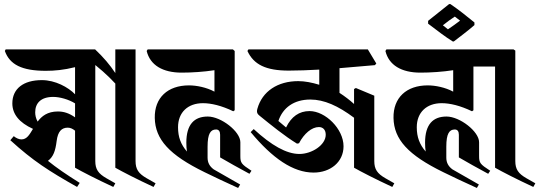

<svg xmlns="http://www.w3.org/2000/svg" viewBox="-20 -898 2666 949"><path d="M361 26 374 6C307 -36 259 -69 217 -103C244 -123 254 -153 260 -201C266 -249 285 -267 315 -267C327 -267 339 -262 351 -252V-69C384 -50 458 -12 540 26L550 8L506 -17C466 -40 451 -61 451 -102V-646L442 -654H8L4 -646C28 -579 88 -548 206 -548C250 -548 295 -552 351 -566V-432C317 -467 253 -502 187 -502C95 -502 41 -459 41 -387C41 -334 75 -292 143 -261C126 -233 113 -209 86 -209C74 -209 60 -215 48 -225L31 -205C143 -103 221 -53 361 26ZM154 -343C154 -388 182 -419 243 -419C275 -419 319 -407 351 -387V-318C321 -339 295 -347 266 -347C215 -347 186 -324 166 -297C157 -313 154 -329 154 -343Z M550 -485V-69C583 -50 657 -12 739 26L749 8L705 -17C665 -40 650 -61 650 -102V-654H550V-537C522 -579 492 -614 450 -654H416L418 -602C468 -565 512 -526 550 -485Z M1157 31 1167 14 1036 -61C1016 -76 1006 -94 1006 -119V-173C1006 -238 1021 -258 1048 -258C1061 -258 1068 -249 1068 -232V-120C1116 -92 1152 -72 1213 -39L1223 -54C1172 -87 1168 -93 1168 -128V-195C1168 -248 1073 -322 1007 -322C940 -322 901 -283 901 -193C901 -176 902 -162 904 -149C874 -184 860 -220 860 -269C860 -343 909 -388 983 -388C1024 -388 1075 -376 1133 -348L1140 -353V-646L1131 -654H710L705 -646C722 -576 784 -539 878 -539C928 -539 989 -543 1040 -551V-445C1001 -466 952 -476 914 -476C809 -476 743 -415 745 -315C747 -209 817 -132 991 -47C1040 -23 1097 4 1157 31Z M1530 -45C1613 -45 1678 -97 1678 -175C1678 -261 1588 -349 1510 -349C1459 -349 1420 -322 1394 -268L1356 -300C1378 -366 1433 -406 1514 -406C1582 -406 1651 -375 1730 -316V-69C1763 -50 1837 -12 1919 26L1929 8L1885 -17C1845 -40 1830 -61 1830 -102V-425L1739 -463L1730 -458V-384C1709 -403 1683 -423 1658 -439V-561L1833 -576L1840 -584L1798 -654H1208L1203 -646C1234 -579 1294 -549 1407 -549C1453 -549 1505 -551 1558 -554V-479C1522 -490 1487 -497 1454 -497C1353 -497 1276 -447 1252 -360C1247 -342 1253 -334 1263 -326C1321 -279 1386 -226 1448 -188L1458 -190C1483 -238 1521 -270 1556 -270C1575 -270 1590 -258 1590 -232C1590 -181 1521 -137 1460 -137C1396 -137 1322 -179 1234 -260L1219 -245C1327 -115 1429 -45 1530 -45Z M2337 31 2347 14 2216 -61C2196 -76 2186 -94 2186 -119V-173C2186 -238 2201 -258 2228 -258C2241 -258 2248 -249 2248 -232V-120C2296 -92 2332 -72 2393 -39L2403 -54C2352 -87 2348 -93 2348 -128V-195C2348 -248 2253 -322 2187 -322C2120 -322 2081 -283 2081 -193C2081 -176 2082 -162 2084 -149C2054 -184 2040 -220 2040 -269C2040 -343 2089 -388 2163 -388C2204 -388 2255 -376 2313 -348L2320 -353V-646L2311 -654H1890L1885 -646C1902 -576 1964 -539 2058 -539C2108 -539 2169 -543 2220 -551V-445C2181 -466 2132 -476 2094 -476C1989 -476 1923 -415 1925 -315C1927 -209 1997 -132 2171 -47C2220 -23 2277 4 2337 31Z M2427 -569V-69C2460 -50 2534 -12 2616 26L2626 8L2582 -17C2542 -40 2527 -61 2527 -102V-648L2518 -654H2255V-569Z M2218 -693H2223C2251 -715 2291 -744 2325 -774V-787C2282 -822 2247 -850 2206 -878H2200L2096 -795V-781C2138 -749 2182 -715 2218 -693ZM2169 -773C2190 -790 2208 -803 2228 -816L2254 -796C2237 -783 2215 -767 2194 -753Z"/></svg>

Font: Nithya Ranjana DU
Style: Regular
Weight: 400
Designer: Designed by Tathagata Biswas and Noopur Datye with help from Ananda Maharjan, Callijatra
Foundry: Ek Type
Version: Version 1.000;Glyphs 3.2.3 (3260)